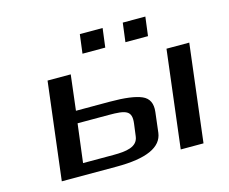

<svg xmlns="http://www.w3.org/2000/svg" viewBox="-94 -790 1095 920"><g transform="rotate(-15 453.0 -329.5)"><path d="M808 0 867 -484H754L695 0ZM378 0C525 0 603 -35 612 -105L624 -205C629 -246 616 -274 584 -288C552 -302 500 -309 426 -309H258L279 -484H164L105 0ZM377 -58H226L250 -249H404C490 -249 519 -241 511 -178L503 -117C497 -65 440 -58 377 -58ZM472 -565 484 -659H371L359 -565ZM684 -565 696 -659H584L572 -565Z"/></g></svg>

Font: Gamestation Extended
Style: Italic
Weight: 400
Width: 7
Designer: Jonas Hecksher
Foundry: Jonas Hecksher, Playtypeª, e-types AS
Version: Version 1.003